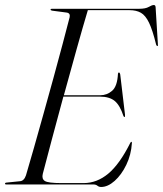

<svg xmlns="http://www.w3.org/2000/svg" viewBox="-25 -735 649 765"><path d="M347.5 0H0Q-5 0 -5 -3Q-5 -7 1 -7.5L55 -13Q71 -14.5 78.5 -36.5Q92 -82 110 -145.2Q128 -208.5 148 -280.2Q168 -352 187.8 -423.8Q207.5 -495.5 224.2 -558.5Q241 -621.5 252.5 -666.5Q256 -683 240 -685L183 -692.5Q176.5 -693.5 176.5 -697Q176.5 -700 181.5 -700H529.5Q555 -700 567.8 -707.5Q580.5 -715 588 -715Q594.5 -715 595 -706L604 -560Q605 -551.5 602.5 -551.5Q599 -551.5 597 -557.5Q583 -615 568.8 -644.5Q554.5 -674 536.2 -684.2Q518 -694.5 491.5 -694.5H325Q304.5 -626 279.5 -536.2Q254.5 -446.5 229.5 -355.5H374.5Q401.5 -355.5 422 -373.5Q442.5 -391.5 445 -441Q445.5 -446 449 -446Q452.5 -446 454 -438.5L473 -278.5Q473.5 -270 472 -269Q469 -268 467 -272.5Q453 -315.5 432 -332.8Q411 -350 373.5 -350H227.5Q203 -259 181 -177.2Q159 -95.5 145.5 -42.5Q140.5 -22.5 153.5 -14Q166.5 -5.5 220 -5.5H308Q361.5 -5.5 406.8 -43.5Q452 -81.5 494 -165.5Q496.5 -170 498.5 -170Q501 -170 500.5 -164.5Q497.5 -118 478.2 -78.2Q459 -38.5 431.8 -14.2Q404.5 10 378 10Q369.5 10 363.2 5Q357 0 347.5 0Z"/></svg>

Font: Fraunces 144pt S000 Light
Style: Italic
Weight: 300
Italic angle: -16°
Version: Version 1.000; ttfautohint (v1.8.3)